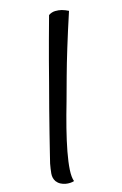

<svg xmlns="http://www.w3.org/2000/svg" viewBox="-117 -713 542 855"><g transform="rotate(15 154.5 -285.0)"><path d="M185.5 17.6Q182.6 7.8 172.4 -27.3Q162.1 -62.5 148.4 -110.8Q134.8 -159.2 118.7 -216.3Q102.5 -273.4 87.9 -329.1Q75.2 -373 62.5 -420.9Q51.8 -461.9 37.6 -513.7Q23.4 -565.4 9.8 -620.1Q17.6 -635.7 31.2 -644Q44.9 -652.3 58.6 -656.2Q74.2 -660.2 90.8 -661.1Q109.4 -572.3 126 -500.5Q142.6 -428.7 156.2 -377Q171.9 -316.4 184.6 -268.6Q199.2 -209 214.8 -153.8Q230.5 -98.6 246.1 -54.2Q261.7 -9.8 277.3 21.5Q293 52.7 308.6 65.4Q303.7 71.3 294.9 77.1Q286.1 83 275.4 86.9Q264.6 90.8 252.4 91.3Q240.2 91.8 228.5 86.9Q210.9 78.1 202.1 59.1Q193.4 40 185.5 17.6Z"/></g></svg>

Font: Rancho
Style: Regular
Weight: 400
Designer: Font Diner, Inc
Foundry: Font Diner, Inc
Version: Version 1.000